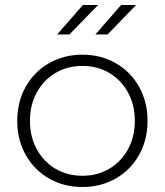

<svg xmlns="http://www.w3.org/2000/svg" viewBox="-20 -745 660 769"><path d="M49 -261Q49 -337 83 -397.5Q117 -458 176.5 -492Q236 -526 310 -526Q384 -526 443.5 -492Q503 -458 537 -397.5Q571 -337 571 -261Q571 -185 537 -124.5Q503 -64 443.5 -30Q384 4 310 4Q236 4 176.5 -30Q117 -64 83 -124.5Q49 -185 49 -261ZM520 -261Q520 -325 492.5 -375Q465 -425 417.5 -453Q370 -481 310 -481Q250 -481 202.5 -453Q155 -425 127.5 -375Q100 -325 100 -261Q100 -197 127.5 -147Q155 -97 202.5 -69Q250 -41 310 -41Q370 -41 417.5 -69Q465 -97 492.5 -147Q520 -197 520 -261ZM312 -725H373L258 -607H209ZM465 -725H525L411 -607H362Z"/></svg>

Font: Idrija Light
Style: Regular
Weight: 300
Designer: Julieta Ulanovsky
Foundry: Julieta Ulanovsky
Version: Version 7.200